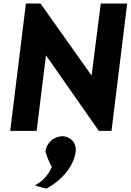

<svg xmlns="http://www.w3.org/2000/svg" viewBox="-20 -733 742 1090"><path d="M541 10H613L702 -713H552L500 -304L210 -713H127L38 10H188L241 -419ZM410 126C415 82 385 47 345 41C338 40 334 40 325 41C281 46 243 81 238 128C248 161 261 192 274 214C258 258 217 297 199 307L178 319L199 326C214 331 229 334 244 337C331 291 400 210 410 126Z"/></svg>

Font: Bluebird
Style: SfBdObl
Weight: 700
Designer: Jasper
Foundry: Cannot Into Space Fonts
Version: Version 0.98